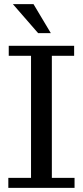

<svg xmlns="http://www.w3.org/2000/svg" viewBox="-20 -902 398 922"><path d="M20 0V-48H129V-634H22V-682H336V-634H229V-48H338V0ZM163 -743 42 -882H141L224 -743Z"/></svg>

Font: Montagu Slab
Style: Regular
Weight: 400
Version: Version 1.000